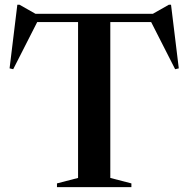

<svg xmlns="http://www.w3.org/2000/svg" viewBox="-20 -772 777 792"><path d="M522 -15.5V0H215V-15.5L302 -38V-681H133.5L34.5 -486.5L19.5 -490L51.5 -752.5H60.5L126.5 -715H610.5L676.5 -752.5H685.5L717.5 -490L702.5 -486.5L603.5 -681H435V-38Z"/></svg>

Font: Newsreader 72pt Medium
Style: Regular
Weight: 500
Designer: Hugues Gentile
Foundry: Production Type
Version: Version 1.003; ttfautohint (v1.8.3)